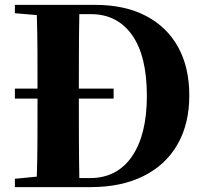

<svg xmlns="http://www.w3.org/2000/svg" viewBox="-20 -767 839 787"><path d="M305.2 -37.1H349.1Q460 -37.1 521 -126Q582 -214.8 582 -374Q582 -538.1 521.2 -623.5Q460.4 -709 353 -709H305.2Q303.7 -634.8 303.5 -558.3Q303.2 -481.9 303.2 -403.8H445.8V-362.8H303.2V-359.9Q303.2 -275.9 303.5 -195.8Q303.7 -115.7 305.2 -37.1ZM41 -747.1H369.1Q491.2 -747.1 577.6 -702.1Q664.1 -657.2 710 -574.2Q755.9 -491.2 755.9 -376Q755.9 -258.8 707.3 -174.6Q658.7 -90.3 567.9 -45.2Q477.1 0 351.1 0H41V-34.2L130.9 -43Q133.3 -118.7 133.5 -197.3Q133.8 -275.9 133.8 -359.9V-362.8H41V-403.8H133.8Q133.8 -480.5 133.5 -555.7Q133.3 -630.9 130.9 -705.1L41 -712.9Z"/></svg>

Font: Source Han Serif JP Heavy
Style: Regular
Weight: 900
Designer: Ryoko NISHIZUKA  (kana & ideographs); Frank Grießhammer (Latin, Greek & Cyrillic); Wenlong ZHANG  (bopomofo); Sandoll Co
Foundry: Adobe Systems Incorporated
Version: Version 1.001;PS 1.001;hotconv 16.6.54;makeotf.lib2.5.65590